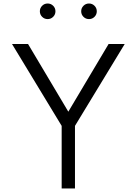

<svg xmlns="http://www.w3.org/2000/svg" viewBox="-20 -1076 780 1096"><path d="M332 0V-357.5L48.5 -825H140L370 -438.5L600 -825H692L408 -357.5V0ZM488 -967Q469.5 -967 456.5 -980Q443.5 -993 443.5 -1011.5Q443.5 -1030 456.5 -1043Q469.5 -1056 488 -1056Q506.5 -1056 519.5 -1043Q532.5 -1030 532.5 -1011.5Q532.5 -993 519.5 -980Q506.5 -967 488 -967ZM252 -967Q233.5 -967 220.5 -980Q207.5 -993 207.5 -1011.5Q207.5 -1030 220.5 -1043Q233.5 -1056 252 -1056Q270.5 -1056 283.5 -1043Q296.5 -1030 296.5 -1011.5Q296.5 -993 283.5 -980Q270.5 -967 252 -967Z"/></svg>

Font: Spartan Thin
Style: Regular
Weight: 400
Version: Version 1.004